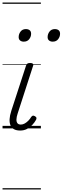

<svg xmlns="http://www.w3.org/2000/svg" viewBox="-20 -1011 493 1512"><path d="M139 17Q109 17 90 6.5Q71 -4 62.5 -24Q54 -44 55.5 -72.5Q57 -101 69 -138L185 -494Q189 -506 196 -510.5Q203 -515 218 -515Q232 -515 238.5 -509.5Q245 -504 241 -494L119 -117Q110 -90 109.5 -70.5Q109 -51 117.5 -40.5Q126 -30 144 -30Q160 -30 175.5 -39Q191 -48 204 -61.5Q217 -75 225 -89Q229 -95 236 -99Q243 -103 255 -96Q266 -90 267 -82Q268 -74 263 -66Q252 -46 234 -27Q216 -8 192.5 4.5Q169 17 139 17ZM167 -683Q150 -683 138.5 -692Q127 -701 127 -719Q127 -743 142 -762.5Q157 -782 184 -782Q202 -782 213.5 -773Q225 -764 225 -745Q225 -722 210 -702.5Q195 -683 167 -683ZM395 -683Q378 -683 366.5 -692Q355 -701 355 -719Q355 -743 370 -762.5Q385 -782 412 -782Q430 -782 441.5 -773Q453 -764 453 -745Q453 -722 438 -702.5Q423 -683 395 -683ZM0 471H302V481H0ZM0 -20H302V0H0ZM0 -505H302V-500H0ZM0 -991H302V-981H0Z"/></svg>

Font: Playwrite IE Guides
Style: Regular
Weight: 400
Designer: Veronika Burian, José Scaglione
Foundry: TypeTogether
Version: Version 1.003